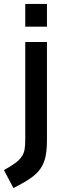

<svg xmlns="http://www.w3.org/2000/svg" viewBox="-50 -712 331 973"><path d="M78 -499H188V-5Q188 45 181 80Q174 115 155.5 142Q137 169 103.5 192Q70 215 18 241L-30 150Q6 130 27 114.5Q48 99 59.5 82.5Q71 66 74.5 45.5Q78 25 78 -6ZM78 -692H188V-577H78Z"/></svg>

Font: Panefresco 750wt
Style: Regular
Weight: 750
Foundry: Campivisivi & Chank Co
Version: Version 1.000